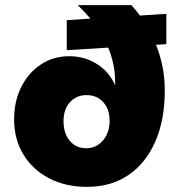

<svg xmlns="http://www.w3.org/2000/svg" viewBox="-20 -720 696 748"><path d="M240 -641.5 332 -647.5Q310 -674 283 -700H492Q509.5 -680.5 525 -659.5L628 -666V-548L588 -545.5Q604 -505.5 613 -460.8Q622 -416 622 -368Q622 -253 585 -168.5Q548 -84 480.2 -38Q412.5 8 319.5 8Q235.5 8 171.5 -25.2Q107.5 -58.5 71.2 -118Q35 -177.5 35 -255Q35 -326 63 -381.5Q91 -437 139.5 -469Q188 -501 250 -501Q310 -501 358.2 -470.2Q406.5 -439.5 428.5 -387.5V-400.5Q428.5 -436.5 421.5 -469.8Q414.5 -503 401.5 -534.5L240 -524.5ZM407 -250Q407 -294.5 382.2 -322Q357.5 -349.5 317.5 -349.5Q277.5 -349.5 252.5 -321.8Q227.5 -294 227.5 -248Q227.5 -200.5 251.8 -171.5Q276 -142.5 315.5 -142.5Q355.5 -142.5 381.2 -172.8Q407 -203 407 -250Z"/></svg>

Font: Overused Grotesk Black
Style: Regular
Weight: 900
Version: Version 0.004